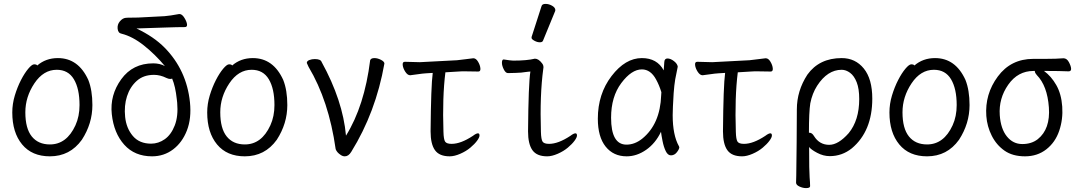

<svg xmlns="http://www.w3.org/2000/svg" viewBox="-20 -784 5540 985"><path d="M236 18Q144 18 93.5 -43Q43 -104 43 -207Q43 -251 56 -294Q69 -337 87.5 -373Q106 -409 125 -431.5Q144 -454 155 -454Q168 -454 171 -448Q215 -486 277 -486Q382 -486 433 -374Q454 -321 454 -245Q454 -150 400 -67Q339 18 236 18ZM236 -43Q322 -43 367 -141Q388 -187 388 -245Q388 -329 359 -377.5Q330 -426 271 -426Q203 -426 156.5 -356.5Q110 -287 110 -208Q110 -125 143 -84Q176 -43 236 -43Z M760 18Q671 18 617.5 -41.5Q564 -101 553.5 -198.5Q543 -296 602 -377.5Q661 -459 766 -459Q800 -459 826 -445Q776 -505 718 -551Q660 -597 604 -611Q586 -614 583.5 -636Q581 -658 595 -674.5Q609 -691 625 -692.5Q641 -694 655 -693.5Q669 -693 689 -694L824 -701Q851 -703 899 -712H901Q914 -712 926 -692.5Q938 -673 939.5 -659Q941 -645 928 -645Q891 -645 834 -643L680 -638Q769 -596 825 -539Q881 -482 913.5 -412Q946 -342 954.5 -259.5Q963 -177 939 -115Q915 -53 868 -17.5Q821 18 760 18ZM755 -47Q793 -47 825.5 -70Q858 -93 876.5 -140.5Q895 -188 889 -257L887 -275Q880 -341 863 -381Q860 -379 852.5 -379Q845 -379 834 -384Q802 -400 770 -400Q716 -400 681.5 -369Q647 -338 631.5 -290Q616 -242 622 -184Q628 -126 661.5 -86.5Q695 -47 755 -47Z M1236 18Q1144 18 1093.5 -43Q1043 -104 1043 -207Q1043 -251 1056 -294Q1069 -337 1087.5 -373Q1106 -409 1125 -431.5Q1144 -454 1155 -454Q1168 -454 1171 -448Q1215 -486 1277 -486Q1382 -486 1433 -374Q1454 -321 1454 -245Q1454 -150 1400 -67Q1339 18 1236 18ZM1236 -43Q1322 -43 1367 -141Q1388 -187 1388 -245Q1388 -329 1359 -377.5Q1330 -426 1271 -426Q1203 -426 1156.5 -356.5Q1110 -287 1110 -208Q1110 -125 1143 -84Q1176 -43 1236 -43Z M1749 18Q1738 18 1728 11Q1708 -2 1702 -19Q1667 -267 1563 -441L1554 -461Q1554 -471 1567 -476Q1580 -481 1595 -481Q1625 -481 1630 -466Q1739 -268 1755 -88Q1850 -241 1879 -475Q1883 -486 1901 -486Q1917 -486 1934.5 -477Q1952 -468 1952 -458Q1908 -208 1782 -5Q1768 18 1749 18Z M2287 18Q2234 18 2211.5 -13.5Q2189 -45 2189 -110Q2191 -343 2200 -410L2167 -408Q2149 -407 2122.5 -403Q2096 -399 2085 -398H2084Q2071 -398 2059.5 -415.5Q2048 -433 2046 -450Q2044 -467 2057 -467L2134 -465L2325 -475Q2346 -477 2370.5 -480.5Q2395 -484 2407 -485H2409Q2422 -485 2432.5 -467.5Q2443 -450 2444.5 -433.5Q2446 -417 2434 -417L2369 -418Q2359 -418 2349 -418Q2339 -418 2331 -417L2265 -413Q2249 -285 2255 -108Q2256 -69 2263.5 -57.5Q2271 -46 2297 -46Q2344 -46 2406 -87Q2423 -100 2432 -100Q2440 -100 2440 -89Q2440 -79 2427.5 -62Q2415 -45 2393 -26.5Q2371 -8 2341 5Q2311 18 2287 18Z M2787 18Q2734 18 2711.5 -13.5Q2689 -45 2689 -110Q2691 -356 2701 -417L2689 -416Q2650 -410 2624.5 -410Q2599 -410 2586 -409Q2574 -409 2564.5 -428Q2555 -447 2555 -462Q2555 -479 2564 -479Q2602 -473 2613 -473Q2684 -473 2724 -483Q2743 -483 2761 -459Q2771 -447 2767 -430Q2749 -297 2755 -108Q2756 -69 2763.5 -57.5Q2771 -46 2797 -46Q2844 -46 2906 -87Q2923 -100 2932 -100Q2940 -100 2940 -89Q2940 -79 2927.5 -62Q2915 -45 2893 -26.5Q2871 -8 2841 5Q2811 18 2787 18ZM2766 -576Q2763 -567 2749.5 -567Q2736 -567 2721.5 -575Q2707 -583 2707 -589.5Q2707 -596 2708 -597L2758 -752Q2761 -764 2778.5 -764Q2796 -764 2812.5 -754.5Q2829 -745 2829 -732Q2829 -729 2828 -727Z M3195 18Q3127 18 3087 -32Q3047 -82 3047 -175Q3047 -302 3117.5 -394Q3188 -486 3273 -486Q3351 -486 3385 -423Q3387 -445 3388 -466Q3389 -484 3404.5 -484Q3420 -484 3437.5 -470.5Q3455 -457 3457 -442Q3452 -420 3444 -377Q3439 -347 3436 -306Q3431 -225 3431 -193Q3431 -91 3463 -34L3465 -29Q3465 -19 3452.5 -3Q3440 13 3422 13Q3406 13 3395.5 -8.5Q3385 -30 3379 -60.5Q3373 -91 3371 -108Q3343 -49 3295 -15.5Q3247 18 3195 18ZM3194 -42Q3236 -42 3274 -72Q3367 -147 3372 -296Q3372 -304 3373 -311Q3362 -347 3346 -376Q3318 -428 3273 -428Q3220 -428 3167.5 -358Q3115 -288 3115 -180Q3115 -42 3194 -42Z M3787 18Q3734 18 3711.5 -13.5Q3689 -45 3689 -110Q3691 -343 3700 -410L3667 -408Q3649 -407 3622.5 -403Q3596 -399 3585 -398H3584Q3571 -398 3559.5 -415.5Q3548 -433 3546 -450Q3544 -467 3557 -467L3634 -465L3825 -475Q3846 -477 3870.5 -480.5Q3895 -484 3907 -485H3909Q3922 -485 3932.5 -467.5Q3943 -450 3944.5 -433.5Q3946 -417 3934 -417L3869 -418Q3859 -418 3849 -418Q3839 -418 3831 -417L3765 -413Q3749 -285 3755 -108Q3756 -69 3763.5 -57.5Q3771 -46 3797 -46Q3844 -46 3906 -87Q3923 -100 3932 -100Q3940 -100 3940 -89Q3940 -79 3927.5 -62Q3915 -45 3893 -26.5Q3871 -8 3841 5Q3811 18 3787 18Z M4115 181Q4099 181 4081.5 173Q4064 165 4064 153Q4064 141 4065 115Q4066 89 4067 -53.5Q4068 -196 4068 -223Q4068 -318 4122 -401Q4183 -486 4298 -486Q4368 -486 4411.5 -432.5Q4455 -379 4455 -278Q4455 -111 4350 -23Q4300 17 4237 17Q4204 17 4172 0Q4140 -17 4131 -30Q4131 96 4133.5 125Q4136 154 4136 171Q4136 181 4115 181ZM4234 -41Q4281 -41 4334 -101Q4388 -167 4388 -276Q4388 -329 4375 -362Q4362 -395 4341 -410.5Q4320 -426 4298 -426Q4225 -426 4172 -344Q4147 -305 4137 -254Q4130 -210 4130 -103H4133Q4146 -103 4156 -86Q4184 -41 4234 -41Z M4736 18Q4644 18 4593.5 -43Q4543 -104 4543 -207Q4543 -251 4556 -294Q4569 -337 4587.5 -373Q4606 -409 4625 -431.5Q4644 -454 4655 -454Q4668 -454 4671 -448Q4715 -486 4777 -486Q4882 -486 4933 -374Q4954 -321 4954 -245Q4954 -150 4900 -67Q4839 18 4736 18ZM4736 -43Q4822 -43 4867 -141Q4888 -187 4888 -245Q4888 -329 4859 -377.5Q4830 -426 4771 -426Q4703 -426 4656.5 -356.5Q4610 -287 4610 -208Q4610 -125 4643 -84Q4676 -43 4736 -43Z M5040 -189Q5032 -301 5099 -391.5Q5166 -482 5281 -482H5343Q5400 -482 5435 -485H5436Q5453 -485 5463.5 -465.5Q5474 -446 5475 -432Q5476 -418 5462 -418Q5414 -420 5351 -420H5336Q5373 -393 5399 -347.5Q5425 -302 5429.5 -237Q5434 -172 5414 -113Q5394 -54 5348 -18Q5302 18 5238.5 18Q5175 18 5133.5 -11Q5092 -40 5068 -87.5Q5044 -135 5040 -189ZM5304 -70Q5369 -122 5361 -233Q5353 -344 5299 -399Q5290 -409 5289 -417V-420H5282Q5202 -420 5152.5 -349.5Q5103 -279 5109 -193Q5114 -123 5145.5 -84Q5177 -45 5224.5 -45Q5272 -45 5304 -70Z"/></svg>

Font: LXGW WenKai Mono TC
Style: Regular
Weight: 400
Designer: LXGW / Fontworks Inc.
Foundry: LXGW / Fontworks Inc.
Version: Version 1.330